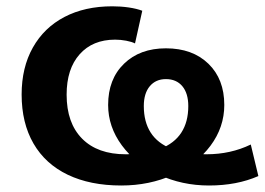

<svg xmlns="http://www.w3.org/2000/svg" viewBox="-20 -569 827 600"><path d="M47.6 -273.7Q47.6 -357.9 82.6 -420.3Q117.7 -482.7 181.4 -516Q245.1 -549.3 331.1 -549.3Q357.4 -549.3 382.3 -545.7Q407.2 -542 424.6 -535.4L401.9 -433.3Q391.8 -438.5 374.3 -441.8Q356.7 -445.1 339.8 -445.1Q269.5 -445.1 228.9 -399.4Q188.2 -353.8 188.2 -273.2Q188.2 -184.6 236.6 -135.7Q284.9 -86.9 372.8 -86.9Q437.5 -86.9 481.2 -104Q524.9 -121.1 546.6 -154.5Q568.4 -188 568.4 -237.5Q568.4 -277.3 549.8 -299.6Q531.2 -321.8 498.5 -321.8Q466.8 -321.8 448.1 -299.6Q429.4 -277.3 429.4 -237.5Q429.4 -188.2 450.9 -154.7Q472.4 -121.1 516.2 -104Q560.1 -86.9 625.5 -86.9Q700.7 -86.9 763.7 -117.4L787.4 -18.8Q720.2 10.7 633.1 10.7Q549.1 10.7 476.4 -22.9Q403.8 -56.6 360.8 -114.7Q317.9 -172.9 317.9 -241Q317.9 -321.8 367.6 -369.9Q417.2 -418 498.5 -418Q581.5 -418 631.2 -369.9Q680.9 -321.8 680.9 -241Q680.9 -171.4 637.8 -113.6Q594.7 -55.9 520.9 -22.6Q447 10.7 358.9 10.7Q262 10.7 191.8 -22.9Q121.6 -56.6 84.6 -120.6Q47.6 -184.6 47.6 -273.7Z"/></svg>

Font: Min Sans VF VF
Style: Regular
Weight: 400
Designer: Jinseong-Kim, NotoSansCJK, Nunito
Foundry: Jinseong-Kim
Version: Version 1.420;Glyphs 3.1.2 (3151)